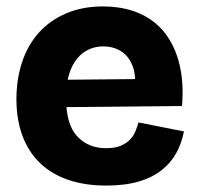

<svg xmlns="http://www.w3.org/2000/svg" viewBox="-20 -562 621 596"><path d="M310 14Q243 14 191 -4Q139 -22 103.5 -56.5Q68 -91 49.5 -141Q31 -191 31 -254Q31 -316 48.5 -369Q66 -422 100.5 -460.5Q135 -499 185.5 -520.5Q236 -542 299 -542Q363 -542 411.5 -521Q460 -500 491.5 -460Q523 -420 537 -362.5Q551 -305 545 -233L136 -229V-314L450 -317L397 -276Q404 -326 391.5 -357.5Q379 -389 355 -403.5Q331 -418 301 -418Q266 -418 239.5 -399Q213 -380 199 -344.5Q185 -309 185 -258Q185 -176 219.5 -139Q254 -102 309 -102Q336 -102 353.5 -109Q371 -116 382.5 -127.5Q394 -139 400 -153.5Q406 -168 410 -182L551 -154Q544 -118 527.5 -87.5Q511 -57 482 -34Q453 -11 410.5 1.5Q368 14 310 14Z"/></svg>

Font: Bricolage Grotesque 24pt ExtraBold
Style: Regular
Weight: 800
Designer: Mathieu Triay
Foundry: Atelier Triay
Version: Version 1.001;gftools[0.9.33.dev8+g029e19f]